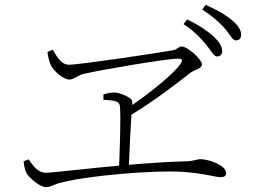

<svg xmlns="http://www.w3.org/2000/svg" viewBox="-20 -808 1040 789"><path d="M872 -576C884 -576 893 -583 893 -598C893 -617 882 -635 856 -660C833 -680 798 -705 749 -728L734 -709C777 -681 803 -653 825 -627C847 -601 858 -576 872 -576ZM504 -363V-327C616 -393 723 -478 761 -508C779 -522 810 -525 810 -544C810 -563 751 -617 727 -617C714 -617 708 -605 694 -602C647 -593 308 -542 263 -542C229 -542 210 -582 197 -604L175 -594C178 -568 185 -549 190 -538C201 -517 239 -481 266 -481C283 -481 301 -499 322 -504C401 -522 664 -567 712 -567C729 -567 732 -562 722 -546C695 -505 593 -423 504 -363ZM169 -39C191 -39 200 -51 233 -58C343 -87 615 -109 726 -102C812 -97 866 -80 886 -80C901 -80 909 -84 909 -97C909 -129 838 -154 802 -154C791 -154 779 -146 741 -145C517 -139 205 -98 169 -98C136 -98 116 -126 98 -153L77 -145C80 -120 83 -107 90 -95C101 -77 143 -39 169 -39ZM469 -112H509C512 -193 518 -312 521 -352C523 -373 526 -382 522 -395C518 -409 469 -428 451 -428C436 -428 420 -425 405 -420V-398C450 -395 471 -393 473 -371C477 -321 472 -188 469 -112ZM950 -642C962 -642 971 -650 971 -664C971 -684 960 -703 932 -726C910 -745 874 -767 825 -788L811 -769C855 -740 878 -719 902 -693C925 -668 934 -642 950 -642Z"/></svg>

Font: Source Han Serif CN VF
Style: Regular
Weight: 250
Designer: Ryoko NISHIZUKA 西塚涼子 (kana & ideographs); Frank Grießhammer (Latin, Greek & Cyrillic); Wenlong ZHANG 张文龙 (bopomofo); San
Foundry: Adobe
Version: Version 2.002;hotconv 1.1.0;makeotfexe 2.6.0